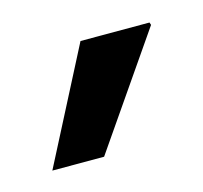

<svg xmlns="http://www.w3.org/2000/svg" viewBox="-39 -765 227 215"><g transform="rotate(-15 74.5 -657.0)"><path d="M0 -591 68 -723H148L149 -720L60 -591Z"/></g></svg>

Font: Archivo Condensed
Style: Regular
Weight: 400
Width: 3
Designer: Hector Gatti
Foundry: Omnibus-Type
Version: Version 2.001; ttfautohint (v1.8.3)